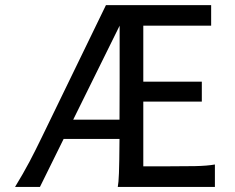

<svg xmlns="http://www.w3.org/2000/svg" viewBox="-20 -733 921 753"><path d="M542 -334.5V-80.6H622.1Q694.8 -80.6 744.1 -81.5Q793.5 -82.5 822.8 -87.9V0H441.9Q443.4 -8.3 444.6 -20.8Q445.8 -33.2 446.5 -54.2Q447.3 -75.2 447.8 -107.4Q448.2 -139.6 448.7 -188H229.5L136.7 0H39.1Q55.7 -26.9 69.3 -51Q83 -75.2 95.5 -98.4Q107.9 -121.6 119.6 -145.3Q131.3 -168.9 144 -194.8L395.5 -712.9H808.1V-632.3H542V-412.6H771.5V-334.5ZM267.1 -263.7H448.7Q449.2 -329.6 449.2 -419.4V-632.3Z"/></svg>

Font: Andika Compact
Style: Regular
Weight: 400
Designer: Victor Gaultney, Annie Olsen, Julie Remington, Don Collingsworth, Eric Hays, Becca Hirsbrunner
Foundry: SIL International
Version: Version 5.000 ; LnSpcTght